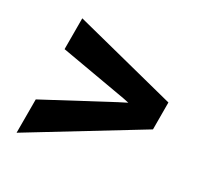

<svg xmlns="http://www.w3.org/2000/svg" viewBox="-88 -648 763 693"><g transform="rotate(20 293.5 -301.5)"><path d="M96.2 -409.7 118.2 -536.1 514.2 -356.9 495.1 -246.6 36.6 -66.9 60.5 -203.6 341.8 -295.4 378.4 -306.6 357.9 -314.9Z"/></g></svg>

Font: Roboto Mono
Style: Bold Italic
Weight: 700
Designer: Google
Version: Version 2.000985; 2015; ttfautohint (v1.3)